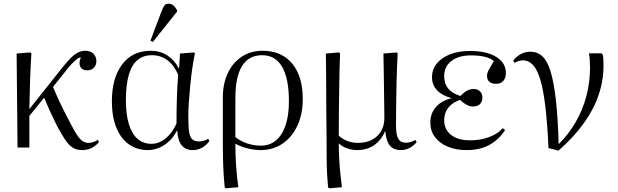

<svg xmlns="http://www.w3.org/2000/svg" viewBox="-20 -799 3345 1040"><path d="M426 14Q402 14 383 5.5Q364 -3 347 -23.5Q330 -44 310 -79Q297 -101 281 -133Q265 -165 249 -200.5Q233 -236 219 -270L139 -171V0H75L70 -509L143 -515L150 -510Q148 -474 146 -438Q144 -402 143 -365.5Q142 -329 141 -290Q140 -251 139 -208L317 -432Q345 -467 365.5 -487Q386 -507 404.5 -515.5Q423 -524 442 -524Q469 -524 485.5 -508.5Q502 -493 502 -468Q502 -446 488.5 -432Q475 -418 453 -418Q425 -418 415 -437.5Q405 -457 418 -488Q409 -488 397.5 -479.5Q386 -471 370 -454.5Q354 -438 334 -412L267 -328Q282 -292 296.5 -260.5Q311 -229 327 -197.5Q343 -166 362 -130Q382 -91 397.5 -67.5Q413 -44 428 -34.5Q443 -25 459 -25Q471 -25 485 -29.5Q499 -34 510 -42L516 -29Q505 -16 491 -6Q477 4 460.5 9Q444 14 426 14Z M781 14Q721 14 677 -18Q633 -50 609.5 -109.5Q586 -169 586 -250Q586 -377 642 -450.5Q698 -524 797 -524Q847 -524 886.5 -498.5Q926 -473 948 -429H950L955 -509L1030 -515L1036 -510Q1028 -474 1021.5 -429Q1015 -384 1010.5 -337Q1006 -290 1003 -246Q1000 -202 1000 -167Q1000 -113 1004.5 -84Q1009 -55 1022 -44Q1035 -33 1058 -33Q1069 -33 1082.5 -36.5Q1096 -40 1108 -47L1114 -35Q1097 -11 1073.5 1.5Q1050 14 1024 14Q985 14 964 -12Q943 -38 940 -91H938Q922 -59 897.5 -35.5Q873 -12 843 1Q813 14 781 14ZM800 -20Q841 -20 877 -49Q913 -78 936 -130Q936 -165 936.5 -197.5Q937 -230 938 -262.5Q939 -295 940.5 -327.5Q942 -360 945 -394Q923 -446 886.5 -473Q850 -500 803 -500Q756 -500 724.5 -473.5Q693 -447 677.5 -393Q662 -339 662 -256Q662 -179 678 -126.5Q694 -74 725 -47Q756 -20 800 -20ZM808 -572 795 -579 855 -738Q864 -761 871 -770Q878 -779 894 -779Q907 -779 917.5 -771Q928 -763 939 -744V-736Z M1204 221 1197 216Q1194 186 1191.5 146Q1189 106 1188 62Q1187 18 1187 -24V-270Q1187 -346 1214 -403Q1241 -460 1289.5 -492Q1338 -524 1402 -524Q1505 -524 1562.5 -455Q1620 -386 1620 -262Q1620 -181 1591 -118.5Q1562 -56 1510.5 -21Q1459 14 1391 14Q1368 14 1343 9.5Q1318 5 1296 -2.5Q1274 -10 1256 -20H1255Q1255 11 1256 41Q1257 71 1259 100Q1261 129 1264 157.5Q1267 186 1271 215ZM1392 -10Q1441 -10 1475 -38.5Q1509 -67 1527 -121Q1545 -175 1545 -250Q1545 -373 1508.5 -436.5Q1472 -500 1400 -500Q1328 -500 1291.5 -442Q1255 -384 1255 -268V-56Q1273 -42 1295 -31.5Q1317 -21 1342.5 -15.5Q1368 -10 1392 -10Z M1764 221 1757 216Q1754 182 1752 147Q1750 112 1749.5 67Q1749 22 1749 -41Q1749 -57 1748.5 -96Q1748 -135 1747.5 -186Q1747 -237 1747 -290.5Q1747 -344 1746.5 -391.5Q1746 -439 1745.5 -471Q1745 -503 1745 -509L1816 -515L1822 -510Q1820 -471 1819 -415.5Q1818 -360 1817 -298Q1816 -236 1815.5 -175.5Q1815 -115 1815 -65Q1832 -47 1860 -36Q1888 -25 1918 -25Q1984 -25 2023 -62Q2062 -99 2062 -161Q2062 -180 2061.5 -210.5Q2061 -241 2060.5 -277.5Q2060 -314 2059.5 -351.5Q2059 -389 2058.5 -422Q2058 -455 2057.5 -478.5Q2057 -502 2057 -509L2128 -515L2134 -510Q2132 -473 2130.5 -433Q2129 -393 2128 -353Q2127 -313 2126.5 -273.5Q2126 -234 2125.5 -196Q2125 -158 2125 -122Q2125 -86 2130.5 -65Q2136 -44 2148 -35Q2160 -26 2181 -26Q2192 -26 2205 -30Q2218 -34 2230 -41L2237 -29Q2219 -8 2197.5 3Q2176 14 2151 14Q2126 14 2108 3.5Q2090 -7 2080.5 -29Q2071 -51 2067 -87H2065Q2045 -39 2006 -12.5Q1967 14 1916 14Q1887 14 1860 4.5Q1833 -5 1817 -21H1815Q1815 13 1817 54Q1819 95 1823 136.5Q1827 178 1832 215Z M2509 14Q2449 14 2405 -4.5Q2361 -23 2336 -56.5Q2311 -90 2311 -135Q2311 -184 2340.5 -218.5Q2370 -253 2425 -267V-268Q2375 -281 2347.5 -310Q2320 -339 2320 -380Q2320 -423 2346 -455Q2372 -487 2418.5 -505Q2465 -523 2526 -523Q2615 -523 2667.5 -491Q2720 -459 2720 -404Q2720 -376 2706 -360.5Q2692 -345 2667 -345Q2644 -345 2631 -356Q2618 -367 2618 -388Q2618 -397 2621 -406Q2624 -415 2632.5 -429.5Q2641 -444 2655 -468Q2637 -484 2605.5 -491.5Q2574 -499 2532 -499Q2465 -499 2425.5 -469Q2386 -439 2386 -387Q2386 -346 2407 -320Q2428 -294 2473 -279Q2496 -301 2512 -309Q2528 -317 2545 -317Q2567 -317 2580 -304Q2593 -291 2593 -270Q2593 -248 2579.5 -235Q2566 -222 2542 -222Q2527 -222 2509.5 -230.5Q2492 -239 2472 -258Q2431 -244 2408.5 -216Q2386 -188 2386 -148Q2386 -98 2423 -68.5Q2460 -39 2525 -39Q2565 -39 2598 -47Q2631 -55 2658 -69.5Q2685 -84 2703 -105L2716 -94Q2691 -57 2660 -33Q2629 -9 2591.5 2.5Q2554 14 2509 14Z M3005 17 2951 3Q2945 -127 2934.5 -217.5Q2924 -308 2907.5 -364.5Q2891 -421 2867.5 -446.5Q2844 -472 2813 -472Q2790 -472 2767 -458L2760 -471Q2778 -494 2802 -506.5Q2826 -519 2852 -519Q2891 -519 2918 -494Q2945 -469 2962.5 -411.5Q2980 -354 2991 -257.5Q3002 -161 3006 -20H3008Q3061 -73 3099 -139Q3137 -205 3156.5 -279.5Q3176 -354 3176 -433Q3176 -456 3174.5 -477Q3173 -498 3170 -510H3238L3244 -505Q3247 -497 3248 -481Q3249 -465 3249 -443Q3249 -362 3222 -283Q3195 -204 3140.5 -129Q3086 -54 3005 17Z"/></svg>

Font: Literata 60pt Light
Style: Regular
Weight: 300
Designer: Latin by Veronika Burian and Jose Scaglione. Greek by Irene Vlachou. Cyrillic by Vera Evstafieva.
Foundry: TypeTogether
Version: Version 3.103;gftools[0.9.29]